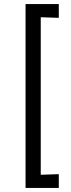

<svg xmlns="http://www.w3.org/2000/svg" viewBox="-20 -803 351 947"><path d="M270 124H106V-783H270V-715L181 -718V59L270 56Z"/></svg>

Font: Ruda
Style: Regular
Weight: 400
Designer: Mariela Monsalve, Angelina Sanchez
Foundry: Mariela Monsalve, Angelina Sanchez
Version: Version 1.002